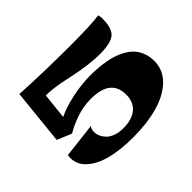

<svg xmlns="http://www.w3.org/2000/svg" viewBox="-142 -962 1242 1242"><g transform="rotate(-45 479.0 -340.5)"><path d="M78.1 -175.3Q78.1 -186 80.6 -199.2L319.3 -227.1Q305.7 -212.4 305.7 -185.1Q305.7 -165 314.2 -145.5Q322.8 -126 339.8 -108.2Q356.9 -90.3 387.5 -79.1Q418 -67.9 457.5 -67.9Q535.2 -67.9 579.6 -103.5Q624 -139.2 624 -209.5Q624 -351.6 443.4 -351.6Q374.5 -351.6 310.3 -329.6Q246.1 -307.6 197.8 -278.3L98.6 -319.8L137.7 -700.2Q355 -688.5 588.4 -688.5Q794.4 -688.5 858.4 -700.2Q863.3 -685.1 863.3 -665Q863.3 -577.1 826.2 -545.7Q789.1 -514.2 690.9 -514.2Q592.3 -514.2 454.1 -543.9Q407.7 -554.2 383.8 -558.8Q359.9 -563.5 322 -568.4Q284.2 -573.2 252.4 -573.2Q252.4 -568.8 233.4 -395Q289.6 -423.3 377.7 -442.4Q465.8 -461.4 547.4 -461.4Q584 -461.4 617.9 -458.7Q651.9 -456.1 688.7 -449.2Q725.6 -442.4 756.3 -431.4Q787.1 -420.4 815.7 -402.6Q844.2 -384.8 863.8 -361.6Q883.3 -338.4 895 -305.9Q906.7 -273.4 906.7 -234.4Q906.7 -153.3 847.9 -95.5Q789.1 -37.6 689.2 -9.3Q589.4 19 459.5 19Q348.1 19 263.4 -2.2Q178.7 -23.4 128.4 -67.9Q78.1 -112.3 78.1 -175.3Z"/></g></svg>

Font: Goblin
Style: Regular
Weight: 400
Designer: Riccardo De Franceschi
Foundry: Sorkin Type Co.
Version: Version 1.001